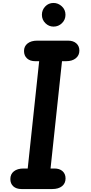

<svg xmlns="http://www.w3.org/2000/svg" viewBox="-20 -1279 617 1299"><path d="M125.5 0Q90.5 0 70.2 -18.2Q50 -36.5 50 -67.5Q50 -101 74 -120Q98 -139 140 -139H167.5L245 -865H218Q184 -865 163.2 -883.5Q142.5 -902 142.5 -934Q142.5 -966 166.5 -985Q190.5 -1004 232 -1004H440.5Q475.5 -1004 496.2 -985.8Q517 -967.5 517 -936.5Q517 -904.5 492.8 -884.8Q468.5 -865 427.5 -865H399.5L322 -139H348Q383 -139 403.2 -120.8Q423.5 -102.5 423.5 -71.5Q423.5 -38.5 399.5 -19.2Q375.5 0 333.5 0ZM342 -1099Q310.5 -1099 287 -1122.2Q263.5 -1145.5 263.5 -1179Q263.5 -1211.5 286 -1235.2Q308.5 -1259 342 -1259Q373.5 -1259 398.2 -1236.2Q423 -1213.5 423 -1179Q423 -1145.5 399.2 -1122.2Q375.5 -1099 342 -1099Z"/></svg>

Font: Edu SA Hand
Style: Regular
Weight: 400
Designer: Tina and Corey Anderson, Eben Sorkin, Mirko Velimirovic
Foundry: Google for Education
Version: Version 2.000